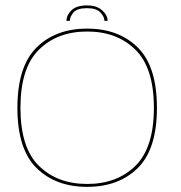

<svg xmlns="http://www.w3.org/2000/svg" viewBox="-20 -704 688 728"><path d="M310.5 4.5Q191 4.5 118.5 -67Q46 -138.5 46 -295Q46 -452 118.5 -523.8Q191 -595.5 310.5 -595.5Q430 -595.5 502.5 -523.8Q575 -452 575 -295Q575 -138.5 502.5 -67Q430 4.5 310.5 4.5ZM310.5 -6.5Q423.5 -6.5 493.5 -75.2Q563.5 -144 563.5 -295Q563.5 -446.5 493.5 -515.5Q423.5 -584.5 310.5 -584.5Q197.5 -584.5 127.5 -515.5Q57.5 -446.5 57.5 -295Q57.5 -144 127.5 -75.2Q197.5 -6.5 310.5 -6.5ZM310.5 -683.5Q346.5 -683.5 367.2 -665Q388 -646.5 388 -625H376Q376 -640 361 -656.5Q346 -673 310.5 -673Q272 -673 258.5 -656.8Q245 -640.5 245 -625H232Q232 -646.5 251 -665Q270 -683.5 310.5 -683.5Z"/></svg>

Font: Anybody ExtraExpanded Thin
Style: Regular
Weight: 100
Width: 8
Designer: Tyler Finck
Foundry: Etcetera Type Company
Version: Version 1.010; ttfautohint (v1.8.3) -l 8 -r 50 -G 200 -x 14 